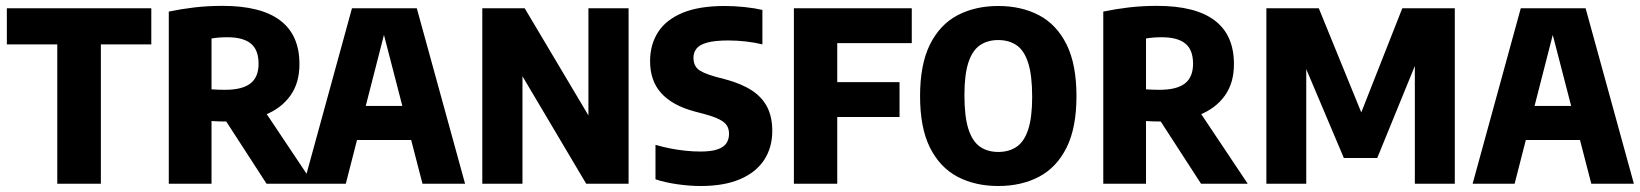

<svg xmlns="http://www.w3.org/2000/svg" viewBox="-20 -623 5562 651"><path d="M174.2 0V-472.4H3.2V-595H493V-472.4H322V0Z M552.3 0V-583.7Q593.8 -592.4 638.8 -597.8Q683.9 -603.1 734.9 -603.1Q864.5 -603.1 929.9 -553.8Q995.3 -504.4 995.3 -406Q995.6 -342.2 964.5 -298.7Q933.3 -255.2 877.6 -233.1Q821.9 -211 748.5 -211Q734.6 -211 721.9 -211.4Q709.1 -211.8 697.2 -212.6V0ZM883.8 0 707.9 -271.6H860.7L1042.1 0ZM743 -318.5Q801.5 -318.5 829.1 -340Q856.7 -361.5 856.7 -407.1Q856.7 -454 830.5 -475.3Q804.2 -496.7 751.1 -496.7Q735.6 -496.7 722.6 -495.7Q709.7 -494.7 697.2 -492.5V-320.1Q710.5 -319.3 720.3 -318.9Q730.1 -318.5 743 -318.5Z M1010.1 0 1173.4 -595H1393.2L1556.9 0H1412.5L1274.7 -532.2H1288.9L1152.5 0ZM1116 -148.3 1143.3 -263.9H1422L1450 -148.3Z M1615.3 0V-595H1759L1997.5 -194H1975.1V-595H2111.3V0H1967.6L1729.8 -401H1751.5V0Z M2356.1 7.7Q2317 7.7 2275.1 1.5Q2233.2 -4.6 2202.5 -15.1V-131.9Q2226.6 -124.8 2252.5 -119.7Q2278.4 -114.6 2304.5 -111.9Q2330.5 -109.2 2355.3 -109.2Q2391.3 -109.2 2412.5 -116.5Q2433.7 -123.7 2442.8 -137.1Q2451.9 -150.6 2451.9 -169.3Q2451.9 -184.7 2445.1 -196.4Q2438.3 -208.1 2420 -217.7Q2401.7 -227.3 2367.6 -236.5L2334.6 -245.2Q2260.1 -265.2 2222.2 -306.9Q2184.2 -348.6 2184.2 -415.7Q2184.2 -471.8 2211.1 -513.8Q2238 -555.9 2293.9 -579.3Q2349.9 -602.7 2437.2 -602.7Q2471.2 -602.7 2505.2 -599Q2539.3 -595.4 2565 -589.4V-472.6Q2538.9 -479 2508.6 -482.4Q2478.3 -485.8 2449.6 -485.8Q2403.3 -485.8 2377.6 -478.5Q2351.9 -471.3 2341.5 -458.1Q2331.2 -444.8 2331.2 -426.8Q2331.2 -403.5 2345.3 -389.7Q2359.4 -375.9 2407.4 -362.4L2440.5 -353.7Q2493.9 -339.4 2529 -316.5Q2564 -293.7 2581.3 -260Q2598.5 -226.2 2598.5 -179.7Q2598.5 -122.6 2570.8 -80.5Q2543.1 -38.4 2489.1 -15.4Q2435 7.7 2356.1 7.7Z M2671.8 0V-595H3071.5V-476.7H2818.8V0ZM2776.6 -226.2V-344.6H3030V-226.2Z M3364.7 7.7Q3286.5 7.7 3226.7 -23.7Q3166.9 -55.2 3133.2 -122.4Q3099.6 -189.7 3099.6 -297Q3099.6 -404.8 3133.2 -472.3Q3166.9 -539.8 3226.7 -571.3Q3286.5 -602.7 3364.7 -602.7Q3443.1 -602.7 3502.9 -571.3Q3562.7 -539.8 3596.3 -472.3Q3629.9 -404.8 3629.9 -297Q3629.9 -189.7 3596.3 -122.4Q3562.7 -55.2 3502.9 -23.7Q3443.1 7.7 3364.7 7.7ZM3364.7 -107.8Q3401.4 -107.8 3427.2 -125.5Q3452.9 -143.1 3466.3 -184.1Q3479.7 -225 3479.7 -294.6Q3479.7 -367.1 3466.3 -409.3Q3452.9 -451.5 3427.2 -469.3Q3401.4 -487.2 3364.7 -487.2Q3328.2 -487.2 3302.5 -469.5Q3276.8 -451.9 3263.4 -410.9Q3250 -370 3250 -300.4Q3250 -227.9 3263.4 -185.9Q3276.8 -143.9 3302.5 -125.8Q3328.2 -107.8 3364.7 -107.8Z M3720.8 0V-583.7Q3762.3 -592.4 3807.3 -597.8Q3852.4 -603.1 3903.4 -603.1Q4033 -603.1 4098.4 -553.8Q4163.8 -504.4 4163.8 -406Q4164.1 -342.2 4133 -298.7Q4101.8 -255.2 4046.1 -233.1Q3990.4 -211 3917 -211Q3903.1 -211 3890.4 -211.4Q3877.6 -211.8 3865.7 -212.6V0ZM4052.3 0 3876.4 -271.6H4029.2L4210.6 0ZM3911.5 -318.5Q3970 -318.5 3997.6 -340Q4025.2 -361.5 4025.2 -407.1Q4025.2 -454 3999 -475.3Q3972.7 -496.7 3919.6 -496.7Q3904.1 -496.7 3891.1 -495.7Q3878.2 -494.7 3865.7 -492.5V-320.1Q3879 -319.3 3888.8 -318.9Q3898.6 -318.5 3911.5 -318.5Z M4273.8 0V-595H4451.5L4602.2 -225.7H4589.2L4734.7 -595H4912.7V0H4777.2V-458.3H4801.3L4649.7 -87.3H4536.5L4379.7 -458H4409V0Z M4973.1 0 5136.4 -595H5356.2L5519.9 0H5375.5L5237.7 -532.2H5251.9L5115.5 0ZM5079 -148.3 5106.3 -263.9H5385L5413 -148.3Z"/></svg>

Font: Encode Sans SC Condensed Thin
Style: Regular
Weight: 100
Width: 3
Designer: Multiple Designers
Foundry: Impallari Type
Version: Version 3.002